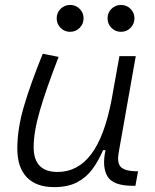

<svg xmlns="http://www.w3.org/2000/svg" viewBox="-20 -744 626 774"><path d="M198.2 10.3Q126 10.3 87.9 -29.5Q49.8 -69.3 49.8 -145Q49.8 -224.6 76.4 -315.2Q103 -405.8 152.3 -527.3L216.3 -514.6Q166 -385.3 140.9 -298.8Q115.7 -212.4 115.7 -150.9Q115.7 -50.8 211.9 -50.8Q293.5 -50.8 347.4 -122.1Q401.4 -193.4 429.7 -341.3L461.4 -517.6H527.3L458 -126.5Q451.7 -88.4 466.1 -72Q480.5 -55.7 523.4 -53.7H536.6L525.9 4.9H514.6Q436.5 4.9 413.6 -32.5Q390.6 -69.8 405.3 -138.7H395.5Q377.4 -96.2 352.8 -62.5Q328.1 -28.8 291 -9.3Q253.9 10.3 198.2 10.3ZM262.7 -615.7Q240.2 -615.7 224.4 -631.6Q208.5 -647.5 208.5 -669.9Q208.5 -692.9 224.4 -708.5Q240.2 -724.1 262.7 -724.1Q285.2 -724.1 301 -708.5Q316.9 -692.9 316.9 -669.9Q316.9 -647.5 301 -631.6Q285.2 -615.7 262.7 -615.7ZM467.8 -615.7Q445.3 -615.7 429.4 -631.6Q413.6 -647.5 413.6 -669.9Q413.6 -692.9 429.4 -708.5Q445.3 -724.1 467.8 -724.1Q490.2 -724.1 506.1 -708.5Q522 -692.9 522 -669.9Q522 -647.5 506.1 -631.6Q490.2 -615.7 467.8 -615.7Z"/></svg>

Font: Cascadia Mono Light
Style: Italic
Weight: 300
Italic angle: -10°
Monospace: yes
Designer: Aaron Bell
Foundry: Saja Typeworks
Version: Version 2404.023; ttfautohint (v1.8.4)